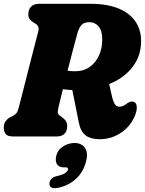

<svg xmlns="http://www.w3.org/2000/svg" viewBox="-20 -720 765 1013"><path d="M695 -117.5Q672.5 -56.5 620.5 -21Q568.5 14.5 506 14.5Q460 14.5 433 -4.8Q406 -24 396 -72.5L361.5 -245Q335 -246 311.5 -249.5Q304.5 -220 298.5 -195Q292.5 -170 288.5 -153.5Q282.5 -127.5 286 -121Q289.5 -114.5 296 -109.5L306.5 -102Q319.5 -93 327 -82.2Q334.5 -71.5 334.5 -54Q334.5 -29.5 320.8 -14.8Q307 0 279 0H49.5Q19.5 0 9.5 -13.5Q-0.5 -27 0 -47Q-0.5 -67.5 10.2 -81.2Q21 -95 34.5 -101.5L49.5 -109.5Q60.5 -115.5 66.8 -123Q73 -130.5 78 -149.5Q88 -187.5 101.8 -241.2Q115.5 -295 130.2 -353.5Q145 -412 159 -465.5Q173 -519 182.5 -556.5Q188 -581.5 169.5 -593.5L156 -602Q142.5 -610.5 135.8 -620Q129 -629.5 129.5 -644.5Q129 -669.5 143.8 -684.8Q158.5 -700 186.5 -700H457Q585 -700 654.8 -647.8Q724.5 -595.5 724.5 -503Q724.5 -426.5 680 -367.5Q635.5 -308.5 556 -276.5L572 -206Q577 -184.5 585.8 -170.8Q594.5 -157 609.5 -157Q628 -157 645 -170.5Q654 -178 664.8 -182.2Q675.5 -186.5 686 -182.5Q699 -178 701.2 -160Q703.5 -142 695 -117.5ZM389 -547Q381.5 -519.5 366.8 -464Q352 -408.5 336.5 -347Q354 -344 375.5 -344Q421.5 -344 453.8 -367.2Q486 -390.5 502.8 -428.5Q519.5 -466.5 519.5 -511.5Q519.5 -558.5 500 -580.8Q480.5 -603 452.5 -603Q422 -603 409.2 -587.5Q396.5 -572 389 -547ZM317.5 163Q290.5 163 280.2 145.8Q270 128.5 277.5 99Q285.5 70 313.2 52.2Q341 34.5 373 34.5Q410 34.5 428.2 60.2Q446.5 86 433.5 134Q418 191.5 377.8 226.2Q337.5 261 285.5 271Q259 276 249 267.8Q239 259.5 241 245.5Q242.5 234 251.2 223.8Q260 213.5 278.5 209.5Q312 202 324.2 192.8Q336.5 183.5 338.5 175Q341.5 163 326.5 163Z"/></svg>

Font: Fraunces 144pt S100 Black
Style: Italic
Weight: 900
Italic angle: -16°
Version: Version 1.000; ttfautohint (v1.8.3)